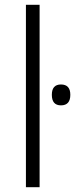

<svg xmlns="http://www.w3.org/2000/svg" viewBox="-20 -780 313 800"><path d="M145 0H88V-760H145ZM234 -428Q273 -428 273 -385Q273 -341 234 -341Q196 -341 196 -385Q196 -428 234 -428Z"/></svg>

Font: BC Sans Light
Style: Regular
Weight: 300
Designer: Monotype Design Team
Foundry: Monotype Imaging Inc.
Version: Version 2.000;GOOG;noto-source:20170915:90ef993387c0